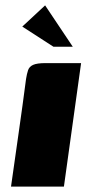

<svg xmlns="http://www.w3.org/2000/svg" viewBox="-20 -695 335 715"><path d="M21 0Q35 -100 49.5 -200.5Q64 -301 77 -401Q80 -420 84.5 -433.5Q89 -447 103.5 -453.5Q118 -460 150 -460H282L218 0ZM179 -521 63 -596 148 -675 251 -521Z"/></svg>

Font: Genos Thin ExtraBold
Style: Italic
Weight: 800
Italic angle: -8°
Version: Version 1.010